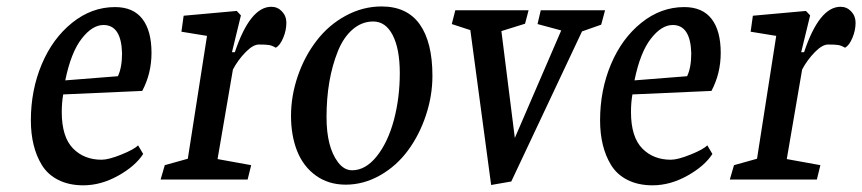

<svg xmlns="http://www.w3.org/2000/svg" viewBox="-20 -548 2631 586"><path d="M339.8 -315.4Q352.5 -341.8 352.5 -385.7Q350.1 -471.7 295.9 -471.7Q261.7 -471.7 229.5 -430.2Q196.8 -388.7 179.2 -302.7ZM414.1 -270.5 172.9 -259.8Q168.5 -234.4 168.5 -206.1Q168.5 -129.4 203.6 -94.2Q237.3 -60.5 290 -60.5Q311.5 -60.5 350.8 -76.4Q390.1 -92.3 401.4 -104.5L417 -78.1Q393.1 -41 340.6 -11.7Q288.1 17.6 234.4 17.6Q190.4 17.6 158 1.2Q125.5 -15.1 107.4 -44.9Q74.2 -99.6 74.2 -180.7Q74.2 -272.9 107.4 -351.8Q140.6 -430.7 200.2 -478.5Q259.8 -526.4 331.1 -526.4Q386.7 -526.4 414.6 -490.2Q442.4 -454.1 442.4 -386.7Q442.4 -323.7 414.1 -270.5Z M553.2 -63.5 611.8 -438.5 533.7 -451.2 540.5 -500 702.6 -514.6 715.3 -501 688 -388.7H696.8Q743.2 -527.3 808.1 -527.3Q827.1 -527.3 840.6 -513.2Q854 -499 854 -478.5Q854 -455.1 844.2 -432.1Q834.5 -409.2 821.8 -402.3Q810.1 -409.2 801 -410.6Q792 -412.1 770 -412.1Q752.4 -412.1 729.5 -388.7Q706.5 -365.2 690.9 -335.9L644 -62.5L746.6 -43.9L735.8 0H470.2L482.9 -43.9Z M1182.6 -183.1Q1200.2 -250.5 1200.2 -324.7Q1200.2 -398.4 1178.7 -440.4Q1157.2 -482.4 1119.1 -482.4Q1084.5 -482.4 1056.4 -458.3Q1028.3 -434.1 1011.2 -391.6Q976.6 -305.7 976.6 -190.4Q976.6 -99.1 1011.7 -52.7Q1030.3 -28.3 1054.7 -28.3Q1095.7 -28.3 1129.9 -71Q1164.1 -113.8 1182.6 -183.1ZM1225.6 -89.4Q1190.4 -41.5 1140.1 -12.9Q1089.8 15.6 1035.2 15.6Q982.9 15.6 944.3 -12Q905.8 -39.6 886.7 -87.4Q868.2 -134.8 868.2 -194.3Q868.2 -255.4 888.9 -315.9Q909.7 -376.5 946.3 -423.8Q982.9 -471.7 1035.2 -500Q1087.4 -528.3 1144.5 -528.3Q1222.2 -528.3 1261 -473.9Q1299.8 -419.4 1299.8 -316.4Q1299.8 -255.9 1280 -196.3Q1260.3 -136.7 1225.6 -89.4Z M1479 16.6 1415.5 -456.1 1358.9 -474.6 1369.6 -516.6H1593.3L1582.5 -475.6L1510.3 -453.1L1551.3 -127L1692.9 -455.1L1620.6 -474.6L1630.4 -516.6H1826.7L1814.9 -472.7L1756.3 -452.1L1540.5 5.9Z M2077.1 -315.4Q2089.8 -341.8 2089.8 -385.7Q2087.4 -471.7 2033.2 -471.7Q1999 -471.7 1966.8 -430.2Q1934.1 -388.7 1916.5 -302.7ZM2151.4 -270.5 1910.2 -259.8Q1905.8 -234.4 1905.8 -206.1Q1905.8 -129.4 1940.9 -94.2Q1974.6 -60.5 2027.3 -60.5Q2048.8 -60.5 2088.1 -76.4Q2127.4 -92.3 2138.7 -104.5L2154.3 -78.1Q2130.4 -41 2077.9 -11.7Q2025.4 17.6 1971.7 17.6Q1927.7 17.6 1895.3 1.2Q1862.8 -15.1 1844.7 -44.9Q1811.5 -99.6 1811.5 -180.7Q1811.5 -272.9 1844.7 -351.8Q1877.9 -430.7 1937.5 -478.5Q1997.1 -526.4 2068.4 -526.4Q2124 -526.4 2151.9 -490.2Q2179.7 -454.1 2179.7 -386.7Q2179.7 -323.7 2151.4 -270.5Z M2290.5 -63.5 2349.1 -438.5 2271 -451.2 2277.8 -500 2439.9 -514.6 2452.6 -501 2425.3 -388.7H2434.1Q2480.5 -527.3 2545.4 -527.3Q2564.5 -527.3 2577.9 -513.2Q2591.3 -499 2591.3 -478.5Q2591.3 -455.1 2581.5 -432.1Q2571.8 -409.2 2559.1 -402.3Q2547.4 -409.2 2538.3 -410.6Q2529.3 -412.1 2507.3 -412.1Q2489.7 -412.1 2466.8 -388.7Q2443.8 -365.2 2428.2 -335.9L2381.3 -62.5L2483.9 -43.9L2473.1 0H2207.5L2220.2 -43.9Z"/></svg>

Font: Neuton
Style: Italic
Weight: 400
Italic angle: -9°
Designer: Brian M Zick
Version: Version 1.32